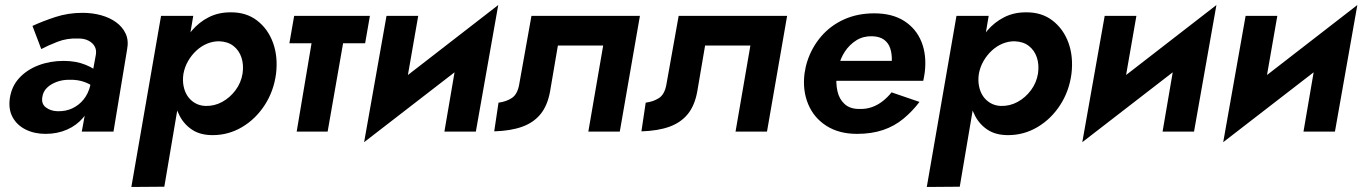

<svg xmlns="http://www.w3.org/2000/svg" viewBox="-20 -523 5415 763"><path d="M148 -136Q151 -159 166.5 -174Q182 -189 205 -197.5Q228 -206 254 -206Q290 -207 317.5 -196.5Q345 -186 371 -165L379 -228Q358 -250 320 -265.5Q282 -281 233 -281Q179 -281 133 -263.5Q87 -246 56.5 -213Q26 -180 19 -132Q13 -88 30.5 -56.5Q48 -25 82.5 -8Q117 9 161 9Q208 9 246.5 -8Q285 -25 311 -56Q337 -87 346 -129L339 -184Q331 -151 312.5 -128Q294 -105 267.5 -92.5Q241 -80 208 -81Q181 -82 162.5 -96Q144 -110 148 -136ZM144 -328Q170 -342 208.5 -357Q247 -372 292 -370Q315 -370 331.5 -361.5Q348 -353 356 -339Q364 -325 361 -306L305 0H431L485 -326Q492 -362 479.5 -389Q467 -416 441.5 -434.5Q416 -453 381.5 -462.5Q347 -472 308 -472Q251 -472 200.5 -455.5Q150 -439 109 -420Z M633 219 748 -460H620L502 220ZM1077 -230Q1085 -298 1065 -353Q1045 -408 1001.5 -441.5Q958 -475 895 -474Q848 -474 809.5 -454.5Q771 -435 742.5 -401.5Q714 -368 696 -324Q678 -280 672 -230Q666 -184 671 -140Q676 -96 694.5 -61.5Q713 -27 745 -6.5Q777 14 825 14Q888 14 942 -18Q996 -50 1032 -105.5Q1068 -161 1077 -230ZM944 -231Q938 -194 916 -164.5Q894 -135 863 -118Q832 -101 796 -102Q773 -103 755 -113.5Q737 -124 725.5 -141Q714 -158 709.5 -181Q705 -204 709 -230Q714 -257 727.5 -280.5Q741 -304 760.5 -322Q780 -340 803 -349.5Q826 -359 850 -359Q885 -358 907.5 -340.5Q930 -323 939.5 -294.5Q949 -266 944 -231Z M1149 -460 1130 -351H1431L1450 -460ZM1233 -440 1159 0H1282L1359 -440Z M1924 -342 1960 -503 1463 -118 1427 42ZM1642 -460H1516L1427 42L1578 -93ZM1960 -503 1809 -368 1746 0H1871Z M2523 -460H2092L2043 -186Q2036 -148 2014 -133.5Q1992 -119 1961 -115L1944 -1Q2010 -3 2055.5 -19.5Q2101 -36 2128.5 -70Q2156 -104 2166 -160L2197 -342H2377L2318 0H2443Z M3108 -460H2677L2628 -186Q2621 -148 2599 -133.5Q2577 -119 2546 -115L2529 -1Q2595 -3 2640.5 -19.5Q2686 -36 2713.5 -70Q2741 -104 2751 -160L2782 -342H2962L2903 0H3028Z M3247 -202H3649Q3651 -211 3652.5 -220Q3654 -229 3655 -236Q3663 -304 3642 -356.5Q3621 -409 3573.5 -439.5Q3526 -470 3454 -470Q3388 -470 3334.5 -446Q3281 -422 3243.5 -378.5Q3206 -335 3188 -279Q3184 -267 3181.5 -255Q3179 -243 3177 -230Q3169 -164 3191.5 -109.5Q3214 -55 3264 -23Q3314 9 3386 9Q3444 9 3489.5 -6.5Q3535 -22 3570.5 -51.5Q3606 -81 3634 -118L3523 -156Q3508 -137 3488.5 -121.5Q3469 -106 3445.5 -97.5Q3422 -89 3394 -90Q3358 -90 3336.5 -109.5Q3315 -129 3308 -160.5Q3301 -192 3305 -230L3312 -256Q3319 -290 3337.5 -318Q3356 -346 3383.5 -363Q3411 -380 3446 -379Q3476 -378 3493.5 -365Q3511 -352 3518 -330Q3525 -308 3524 -281H3259Z M3794 219 3909 -460H3781L3663 220ZM4238 -230Q4246 -298 4226 -353Q4206 -408 4162.5 -441.5Q4119 -475 4056 -474Q4009 -474 3970.5 -454.5Q3932 -435 3903.5 -401.5Q3875 -368 3857 -324Q3839 -280 3833 -230Q3827 -184 3832 -140Q3837 -96 3855.5 -61.5Q3874 -27 3906 -6.5Q3938 14 3986 14Q4049 14 4103 -18Q4157 -50 4193 -105.5Q4229 -161 4238 -230ZM4105 -231Q4099 -194 4077 -164.5Q4055 -135 4024 -118Q3993 -101 3957 -102Q3934 -103 3916 -113.5Q3898 -124 3886.5 -141Q3875 -158 3870.5 -181Q3866 -204 3870 -230Q3875 -257 3888.5 -280.5Q3902 -304 3921.5 -322Q3941 -340 3964 -349.5Q3987 -359 4011 -359Q4046 -358 4068.5 -340.5Q4091 -323 4100.5 -294.5Q4110 -266 4105 -231Z M4778 -342 4814 -503 4317 -118 4281 42ZM4496 -460H4370L4281 42L4432 -93ZM4814 -503 4663 -368 4600 0H4725Z M5338 -342 5374 -503 4877 -118 4841 42ZM5056 -460H4930L4841 42L4992 -93ZM5374 -503 5223 -368 5160 0H5285Z"/></svg>

Font: Jost SemiBold
Style: Italic
Weight: 600
Italic angle: -5°
Version: Version 3.710